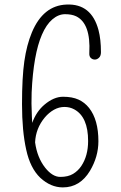

<svg xmlns="http://www.w3.org/2000/svg" viewBox="-20 -816 534 847"><path d="M134.8 -188Q144 -121.1 179.2 -76.2Q211.4 -35.6 245.8 -35.6Q280.3 -35.6 302.2 -48.8Q324.2 -62 338.9 -84Q368.7 -128.9 368.7 -193.8Q368.7 -300.3 307.6 -333.5Q288.1 -344.2 264.2 -344.2Q240.2 -344.2 218 -331.8Q195.8 -319.3 177.7 -297.9Q137.7 -250 134.8 -188ZM122.1 -273.9Q140.1 -323.7 175.8 -354Q217.3 -389.2 258.1 -389.2Q298.8 -389.2 326.2 -376.7Q353.5 -364.3 373 -339.8Q414.1 -287.6 414.1 -192.9Q414.1 -125 377 -62.5Q333 10.7 257.3 10.7Q203.6 10.7 157.7 -31.7Q113.3 -74.2 95.7 -155.3Q77.1 -238.3 77.1 -356.4Q77.1 -474.6 87.4 -546.1Q97.7 -617.7 120.6 -672.9Q170.4 -792 273.4 -795.9Q383.3 -800.8 414.6 -683.1Q425.3 -642.6 425.3 -585.9Q425.3 -569.3 416.7 -561.3Q408.2 -553.2 398.2 -553.2Q388.2 -553.2 380.6 -560.3Q373 -567.4 374 -582.5Q380.9 -712.4 315.9 -744.1Q296.4 -753.4 267.1 -753.4Q237.8 -753.4 210.9 -730.5Q184.1 -707.5 165 -663.1Q127.4 -576.7 119.6 -408.2Q117.7 -362.8 120.6 -302.7Q121.6 -287.6 122.1 -273.9Z"/></svg>

Font: Pompiere 
Style: Regular
Weight: 400
Designer: Karolina Lach
Foundry: Sorkin Type Co.
Version: Version 1.002